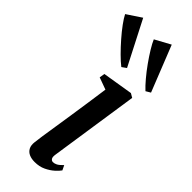

<svg xmlns="http://www.w3.org/2000/svg" viewBox="-356 -872 911 911"><g transform="rotate(45 99.0 -417.0)"><path d="M115 10.5Q93.5 10.5 77.8 3.5Q62 -3.5 54 -18.5Q46 -33.5 49 -57Q50.5 -72.5 55.2 -104Q60 -135.5 66.8 -178.8Q73.5 -222 81 -271.2Q88.5 -320.5 96 -371.8Q103.5 -423 110 -470L49.5 -492L54 -519L207 -544L227.5 -532L160.5 -84.5Q157.5 -66 163 -58.2Q168.5 -50.5 177 -50.5Q187.5 -50.5 198.2 -56.2Q209 -62 225 -78.5L236.5 -54.5Q229 -43.5 212.2 -28.2Q195.5 -13 171 -1.2Q146.5 10.5 115 10.5ZM87.5 -599Q67.5 -614.5 42.8 -639.2Q18 -664 -6.2 -691.8Q-30.5 -719.5 -49.5 -745.5Q-68.5 -771.5 -77.5 -789.5L-4.5 -838L110 -615ZM249.5 -599Q231 -616 208.8 -642.5Q186.5 -669 165.5 -698.5Q144.5 -728 128 -755Q111.5 -782 103.5 -801L181.5 -843.5L273 -613Z"/></g></svg>

Font: Merriweather 72pt Medium
Style: Italic
Weight: 500
Italic angle: -7.8°
Version: Version 2.101